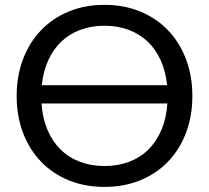

<svg xmlns="http://www.w3.org/2000/svg" viewBox="-20 -744 840 772"><path d="M256 -697.5Q321 -724.5 400 -724.5Q479 -724.5 544.2 -697.5Q609.5 -670.5 656 -621.8Q702.5 -573 728 -505.8Q753.5 -438.5 753.5 -358Q753.5 -277.5 728 -210.2Q702.5 -143 656 -94.5Q609.5 -46 544.2 -19.2Q479 7.5 400 7.5Q321 7.5 256 -19.2Q191 -46 144.5 -94.5Q98 -143 72.5 -210.2Q47 -277.5 47 -358Q47 -438.5 72.5 -505.8Q98 -573 144.5 -621.8Q191 -670.5 256 -697.5ZM652 -401.5Q646 -457.5 626 -502Q606 -546.5 573.2 -577.2Q540.5 -608 496.8 -624.2Q453 -640.5 400 -640.5Q347.5 -640.5 303.5 -624.2Q259.5 -608 227 -577.2Q194.5 -546.5 174.2 -502Q154 -457.5 148 -401.5ZM147 -328Q151 -268.5 170.8 -222Q190.5 -175.5 223.5 -143Q256.5 -110.5 301.2 -93.5Q346 -76.5 400 -76.5Q454.5 -76.5 499.2 -93.5Q544 -110.5 576.8 -143Q609.5 -175.5 629.2 -222Q649 -268.5 653 -328Z"/></svg>

Font: Lato
Style: Regular
Weight: 400
Designer: Lukasz Dziedzic with Adam Twardoch and Botio Nikoltchev
Foundry: tyPoland Lukasz Dziedzic
Version: Version 2.010; 2014-09-01; http://www.latofonts.com/; ttfaut